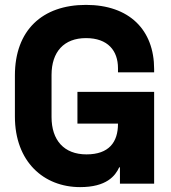

<svg xmlns="http://www.w3.org/2000/svg" viewBox="-20 -743 702 786"><path d="M308 23C416 23 452 -23 468 -58H471V9H611V-367H297V-237H463V-236C463 -161 426 -111 334 -111C242 -111 191 -169 191 -264V-436C191 -531 242 -587 332 -587C422 -587 463 -535 463 -464V-447H611V-460C611 -621 509 -723 332 -723C153 -723 41 -619 41 -434V-266C41 -81 159 23 308 23Z"/></svg>

Font: Kalas SG
Style: Bold
Weight: 700
Designer: Kalas
Foundry: Kalas
Version: Version 2.000;FEAKit 1.0